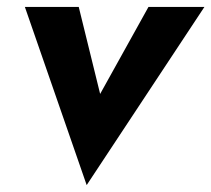

<svg xmlns="http://www.w3.org/2000/svg" viewBox="-20 -480 612 556"><path d="M52 -460 231 56 572 -460H410L270 -208L208 -460Z"/></svg>

Font: Jost*
Style: Bold Italic
Weight: 700
Italic angle: -10°
Version: Version 3.7